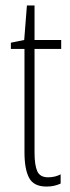

<svg xmlns="http://www.w3.org/2000/svg" viewBox="-20 -676 259 706"><path d="M157 -24Q170 -24 182 -27Q194 -30 203 -35V-1Q192 4 179.5 7Q167 10 151 10Q104 10 87 -22Q70 -54 70 -116V-496H20V-519L69 -529L79 -656H107V-529H205V-496H107V-115Q107 -69 117 -46.5Q127 -24 157 -24Z"/></svg>

Font: Noto Sans Gujarati UI ExtraCondensed ExtraLight
Style: Regular
Weight: 200
Width: 2
Designer: Jelle Bosma - Monotype Design Team, Universal Thirst
Foundry: Monotype Imaging Inc.
Version: Version 2.106; ttfautohint (v1.8.4.7-5d5b)